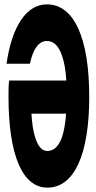

<svg xmlns="http://www.w3.org/2000/svg" viewBox="-20 -840 440 880"><path d="M22 -471C19 -454 19 -424 19 -396C19 -131 82 20 197 20C320 20 389 -131 389 -396C389 -667 319 -820 195 -820C103 -820 35 -723 10 -548H117C132 -617 158 -652 195 -652C225 -652 248 -631 263 -588C274 -559 281 -520 284 -471ZM283 -319C280 -274 273 -238 264 -211C249 -169 226 -148 197 -148C172 -148 154 -169 141 -211C132 -238 127 -274 124 -319Z"/></svg>

Font: Yard Headline
Style: Regular
Weight: 400
Monospace: yes
Designer: Roman Shamin
Foundry: Evil Martians
Version: Version 1.000